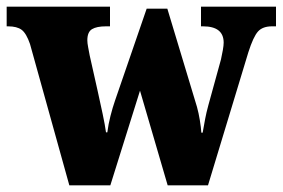

<svg xmlns="http://www.w3.org/2000/svg" viewBox="-26 -556 848 576"><path d="M64 -424Q53 -456 39 -466.5Q25 -477 -2 -477H-6V-536H304V-477H292Q264 -477 250 -468.5Q236 -460 236 -435Q236 -427 238.5 -414Q241 -401 243 -390L267 -283Q275 -247 282 -214Q289 -181 292 -159H296Q299 -183 305.5 -208.5Q312 -234 319 -254L414 -530H476L565 -235Q570 -217 573.5 -195.5Q577 -174 578 -158H582Q586 -181 589.5 -199.5Q593 -218 599 -240L637 -378Q640 -391 642.5 -405.5Q645 -420 645 -428Q645 -477 583 -477H577V-536H802V-477H790Q762 -477 748 -461.5Q734 -446 719 -399L598 0H477L394 -284L305 0H182Z"/></svg>

Font: Noto Serif Myanmar SemiCondensed Black
Style: Regular
Weight: 900
Width: 4
Designer: Ben Mitchell and the Monotype Design Team
Foundry: Monotype Imaging Inc.
Version: Version 2.106; ttfautohint (v1.8.4.7-5d5b)